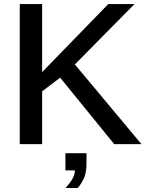

<svg xmlns="http://www.w3.org/2000/svg" viewBox="-20 -708 726 943"><path d="M187 -259.3V0H77.1V-688H187V-354L511.7 -688H640.6L347.7 -391.6L674.8 0H541L275.4 -326.7ZM404.8 96.2Q404.8 136.2 394 163.1Q383.3 189.9 361.8 215.3H301.8Q323.7 191.4 335.7 170.7Q347.7 149.9 347.7 128.9H301.3V44.4H404.8Z"/></svg>

Font: Arimo Medium
Style: Regular
Weight: 500
Designer: Steve Matteson
Foundry: Monotype Imaging Inc.
Version: Version 1.33